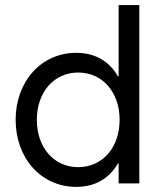

<svg xmlns="http://www.w3.org/2000/svg" viewBox="-20 -727 638 761"><path d="M532.2 0V-707H450.2V-424.8H447.3C412.6 -484.9 356.4 -517.6 282.2 -517.6C142.6 -517.6 42 -403.3 42 -252C42 -100.6 142.6 13.7 282.2 13.7C356.4 13.7 412.6 -19 447.3 -79.1H450.2V0ZM290 -64.5C193.4 -64.5 126 -142.6 126 -252C126 -361.3 193.4 -439.5 290 -439.5C385.7 -439.5 454.1 -362.3 454.1 -252C454.1 -141.6 385.7 -64.5 290 -64.5Z"/></svg>

Font: Wanted Sans
Style: Regular
Weight: 400
Designer: Original Design by Kil Hyung-jin and Kang Hanbin, Wanted Lab, Inc; Hangeul from Source Han Sans by Jang Soo-young and Ka
Foundry: Wanted Lab, Inc.
Version: Version 1.001;Glyphs 3.2 (3227)